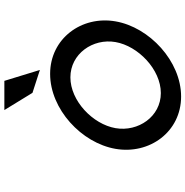

<svg xmlns="http://www.w3.org/2000/svg" viewBox="-5 -835 851 881"><g transform="rotate(-90 420.5 -394.5)"><path d="M490 -800H356L435 -671L540 -637ZM506 -497C614 -497 686 -394 668 -290C650 -186 542 -82 434 -82C326 -82 255 -186 273 -290C291 -394 398 -497 506 -497ZM418 11C580 11 736 -134 763 -290C790 -446 684 -590 522 -590C360 -590 205 -446 178 -290C151 -134 256 11 418 11Z"/></g></svg>

Font: Charger Monospace
Style: Regular
Weight: 400
Designer: Jasper
Foundry: Cannot Into Space Fonts
Version: Version 0.980